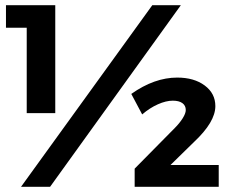

<svg xmlns="http://www.w3.org/2000/svg" viewBox="-20 -720 889 740"><path d="M3 -700H193V-284H83V-613H3ZM696 -296Q696 -313 683 -322.5Q670 -332 646 -332Q620 -332 588.5 -318Q557 -304 528 -279L486 -358Q575 -421 663 -421Q728 -421 769 -390.5Q810 -360 810 -311Q810 -250 728 -173L637 -84H823V0H499V-70L654 -227Q672 -245 684 -264Q696 -283 696 -296ZM567 -700H677L173 0H61Z"/></svg>

Font: TypoPRO Montserrat Alternates
Style: Regular
Weight: 600
Designer: Julieta Ulanovsky
Foundry: Julieta Ulanovsky
Version: Version 6.001